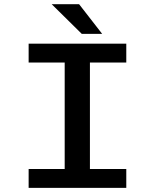

<svg xmlns="http://www.w3.org/2000/svg" viewBox="-20 -912 750 932"><path d="M593 -608.5H416.5V-91.5H593V0H119V-91.5H294V-608.5H119V-700H593ZM476 -747.5H377L231 -891.5H364Z"/></svg>

Font: League Mono Medium
Style: Regular
Weight: 500
Width: 6
Designer: Tyler Finck
Foundry: The League of Moveable Type / Tyler Finck
Version: Version 2.300;RELEASE